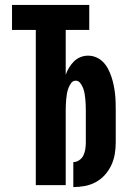

<svg xmlns="http://www.w3.org/2000/svg" viewBox="-20 -755 540 783"><path d="M279 8V-94Q292 -94 303.5 -102Q315 -110 320.5 -122Q326 -134 328 -147.5Q330 -161 330 -174V-305Q330 -316 329.5 -327.5Q329 -339 328 -350.5Q327 -362 325 -373.5Q323 -385 319 -395.5Q315 -406 307.5 -416Q300 -426 289 -426Q277 -426 270 -416Q263 -406 259 -395.5Q255 -385 253 -373.5Q251 -362 250 -350.5Q249 -339 248.5 -327.5Q248 -316 248 -305V0H126V-633H29V-735H344V-633H248V-450Q253 -465 261.5 -479Q270 -493 281.5 -504.5Q293 -516 308 -522Q323 -528 339 -528Q357 -528 373 -521Q389 -514 401 -501.5Q413 -489 421 -473.5Q429 -458 434.5 -441.5Q440 -425 443.5 -408Q447 -391 449 -374Q451 -357 451.5 -339.5Q452 -322 452 -305V-174Q452 -150 448 -126.5Q444 -103 434 -81.5Q424 -60 408 -42Q392 -24 371 -12.5Q350 -1 326 3.5Q302 8 279 8Z"/></svg>

Font: Iosevka SS18 Heavy
Style: Regular
Weight: 900
Monospace: yes
Designer: Belleve Invis
Foundry: Belleve Invis
Version: Version 25.1.1; ttfautohint (v1.8.4)